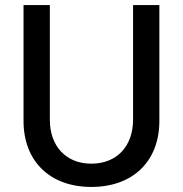

<svg xmlns="http://www.w3.org/2000/svg" viewBox="-20 -728 723 759"><path d="M341 11C506 11 610 -91 610 -250V-708H506V-255C506 -149 441 -81 341 -81C242 -81 177 -149 177 -255V-708H73V-250C73 -91 177 11 341 11Z"/></svg>

Font: UULA Sans Medium
Style: Regular
Weight: 500
Designer: Mohamed Gaber, Laura Garcia Mut
Foundry: Kief Type Foundry
Version: Version 3.006;hotconv 1.0.109;makeotfexe 2.5.65596